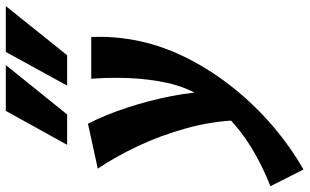

<svg xmlns="http://www.w3.org/2000/svg" viewBox="-264 -534 1040 645"><g transform="rotate(-90 255.5 -211.0)"><path d="M9 289 -47 178Q26 149 85 112.5Q144 76 188 31.5Q232 -13 260.5 -64Q289 -115 301 -173Q313 -231 316 -293.5Q319 -356 314 -424H454Q456 -383 452.5 -342.5Q449 -302 440 -260Q422 -178 381.5 -98.5Q341 -19 283.5 53Q226 125 156 185Q86 245 9 289ZM175 76Q172 -16 148 -103Q124 -190 88 -266.5Q52 -343 12 -402L163 -435Q193 -376 217 -303Q241 -230 256 -153Q271 -76 272 -3ZM92 -505 206 -711H360L194 -505ZM291 -505 404 -711H558L393 -505Z"/></g></svg>

Font: Ysabeau ExtraBold
Style: Italic
Weight: 800
Italic angle: -12°
Designer: Christian Thalmann (Catharsis Fonts)
Version: Version 2.002